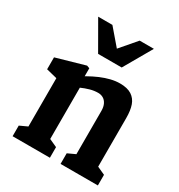

<svg xmlns="http://www.w3.org/2000/svg" viewBox="-190 -946 1001 1073"><g transform="rotate(30 310.0 -409.0)"><path d="M359.6 -68.5 442.2 -106.6 409.1 -50.4V-370.8Q409.1 -396.8 400.2 -414.5Q391.4 -432.2 376.7 -440.6Q361.9 -449.1 344.1 -449.1Q318.8 -449.1 292.9 -442Q267 -434.9 234.2 -420.5Q225.8 -417.2 220.9 -415Q216 -412.8 207.6 -409.3V-477.8Q217 -483.5 221.7 -486.1Q226.4 -488.7 235.8 -494.2Q270.7 -514 302.2 -527.4Q333.8 -540.8 364.3 -548.3Q394.8 -555.8 423.6 -555.8Q471 -555.8 498.7 -537.9Q526.3 -520 537.9 -487.2Q549.4 -454.5 549.4 -405.2V-50.8L516.8 -106.6L600.3 -68.5V0H359.6ZM50.1 -68.5 132.8 -106.6 99.6 -50.4V-434.6L132 -395.1L30.1 -420.5V-497.4L213.5 -549.9L231.4 -543.2V-441.9L239.9 -434.9V-50.8L207.3 -106.6L290.8 -68.5V0H50.1ZM233.9 -637.4H386.1L489.8 -817.7H398L310 -715.1L222 -817.7H130.2Z"/></g></svg>

Font: Monaspace Xenon Var
Style: Regular
Weight: 400
Designer: Riley Cran and the Lettermatic Team
Version: Version 1.000 (Monaspace Xenon Var)